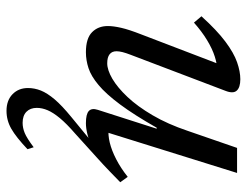

<svg xmlns="http://www.w3.org/2000/svg" viewBox="-104 -400 758 590"><g transform="rotate(90 275.0 -105.0)"><path d="M540 -95.5Q525 -81 506.5 -63Q488 -45 464 -23.5L390 43.5Q360 69.5 343 90Q326 110.5 318.8 127.5Q311.5 144.5 311.5 161Q311.5 181 323.5 192.8Q335.5 204.5 357.5 204.5Q373 204.5 388.8 198Q404.5 191.5 432.5 170.5L438.5 189.5Q401.5 224.5 375.8 239.2Q350 254 320.5 254Q288.5 254 269.5 235.5Q250.5 217 250.5 188Q250.5 168 258.2 148.5Q266 129 285.2 106.2Q304.5 83.5 340 54.5L426.5 -16.5L433 -10Q410.5 1 392 5.5Q373.5 10 358.5 10Q330.5 10 321 1Q311.5 -8 317.5 -26.5L375.5 -207.5H372.5Q333 -138 300.8 -94.8Q268.5 -51.5 241.2 -28.8Q214 -6 189.5 2Q165 10 140.5 10Q98 10 79 -8.8Q60 -27.5 60 -57.5Q60 -74.5 65.5 -98.5Q71 -122.5 85.5 -159.5L184 -417L197.5 -393Q179 -394 154.5 -386.2Q130 -378.5 103.2 -362.2Q76.5 -346 49.5 -322L30 -345Q73 -392.5 107.8 -418.5Q142.5 -444.5 171.2 -454.5Q200 -464.5 223.5 -464.5Q248.5 -464.5 258.5 -453.5Q268.5 -442.5 259 -418.5L148 -126.5Q143 -113.5 140.2 -102.8Q137.5 -92 137.5 -84Q137.5 -70 146.8 -62.8Q156 -55.5 174.5 -55.5Q195 -55.5 222 -71.2Q249 -87 278 -117.8Q307 -148.5 334.2 -195Q361.5 -241.5 382 -302.5L434.5 -454.5H511.5L382 -39.5L375 -60Q394 -57.5 418 -63.2Q442 -69 469.2 -83Q496.5 -97 523.5 -118.5Z"/></g></svg>

Font: Newsreader
Style: Italic
Weight: 400
Italic angle: -17°
Designer: Hugues Gentile
Foundry: Production Type
Version: Version 1.003